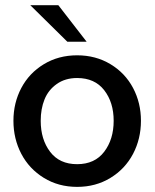

<svg xmlns="http://www.w3.org/2000/svg" viewBox="-20 -710 595 739"><path d="M239.3 -549.3 96.7 -689.9H204.6L313.5 -549.3ZM31.7 -245.1Q31.7 -314 62 -371.3Q92.3 -428.7 148.7 -462.9Q205.1 -497.1 276.9 -497.1Q348.6 -497.1 405.3 -462.9Q461.9 -428.7 492.2 -371.3Q522.5 -314 522.5 -245.1Q522.5 -175.8 492.2 -117.9Q461.9 -60.1 405.3 -25.4Q348.6 9.3 276.9 9.3Q205.1 9.3 148.7 -25.4Q92.3 -60.1 62 -117.9Q31.7 -175.8 31.7 -245.1ZM417.5 -245.1Q417.5 -315.9 381.1 -362.8Q344.7 -409.7 276.9 -409.7Q231 -409.7 198.5 -386.7Q166 -363.8 151.4 -327.4Q136.7 -291 136.7 -245.1Q136.7 -173.3 172.9 -125.7Q209 -78.1 276.9 -78.1Q344.7 -78.1 381.1 -126Q417.5 -173.8 417.5 -245.1Z"/></svg>

Font: HK Grotesk SemiBold Legacy
Style: Regular
Weight: 600
Designer: Alfredo Marco Pradil
Foundry: Hanken Design Co.
Version: Version 2.022;PS 002.022;hotconv 1.0.88;makeotf.lib2.5.64775